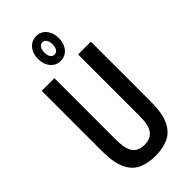

<svg xmlns="http://www.w3.org/2000/svg" viewBox="-287 -985 1060 1060"><g transform="rotate(-45 242.5 -455.0)"><path d="M241 12Q183 12 140 -8Q97 -28 74 -78Q51 -128 51 -216V-687H150V-204Q150 -137 171.5 -105.5Q193 -74 242 -74Q291 -74 313 -105.5Q335 -137 335 -204V-687H435V-216Q435 -128 411 -78Q387 -28 344 -8Q301 12 241 12ZM242 -729Q207 -729 184 -756Q161 -783 161 -825Q161 -868 184 -895Q207 -922 243 -922Q279 -922 301.5 -895Q324 -868 324 -825Q324 -783 301 -756Q278 -729 242 -729ZM243 -778Q258 -778 266.5 -790.5Q275 -803 275 -826Q275 -848 266.5 -861Q258 -874 243 -874Q228 -874 219.5 -861Q211 -848 211 -825Q211 -803 219.5 -790.5Q228 -778 243 -778Z"/></g></svg>

Font: Archivo ExtraCondensed Medium
Style: Regular
Weight: 500
Width: 2
Designer: Hector Gatti
Foundry: Omnibus-Type
Version: Version 2.001